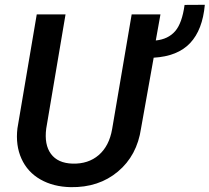

<svg xmlns="http://www.w3.org/2000/svg" viewBox="-20 -771 874 801"><path d="M649.4 -710.9 629.9 -602.1Q681.6 -607.4 710.7 -640.9Q739.7 -674.3 750 -750.5L834.5 -751Q825.2 -646.5 773.2 -591.3Q721.2 -536.1 621.1 -530.3L568.4 -235.4Q551.8 -122.1 471.9 -55.2Q392.1 11.7 274.9 9.8Q202.1 8.3 148.4 -22.5Q94.7 -53.2 69.6 -108.9Q44.4 -164.6 52.7 -235.4L133.3 -710.9H253.4L172.9 -234.9Q164.1 -167.5 192.6 -128.9Q221.2 -90.3 282.2 -88.4Q348.1 -86.4 391.8 -124Q435.5 -161.6 447.8 -232.4L529.3 -710.9Z"/></svg>

Font: Roboto Medium
Style: Italic
Weight: 500
Italic angle: -12°
Designer: Google
Version: Version 2.134; 2016